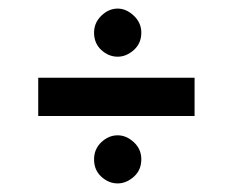

<svg xmlns="http://www.w3.org/2000/svg" viewBox="-20 -478 547 447"><path d="M199 -402Q199 -425 216 -441.5Q233 -458 254 -458Q274 -458 291.5 -441.5Q309 -425 309 -402Q309 -377 291.5 -361.5Q274 -346 254 -346Q233 -346 216 -361.5Q199 -377 199 -402ZM199 -107Q199 -131 216 -147Q233 -163 254 -163Q274 -163 291.5 -147Q309 -131 309 -107Q309 -82 291.5 -66.5Q274 -51 254 -51Q233 -51 216 -66.5Q199 -82 199 -107ZM69 -297H433V-208H69Z"/></svg>

Font: Reem Kufi
Style: Regular
Weight: 400
Designer: Khaled Hosny
Version: Version 1.6